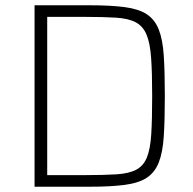

<svg xmlns="http://www.w3.org/2000/svg" viewBox="-20 -708 732 728"><path d="M111 0V-688H320Q400 -688 453 -681Q506 -674 536.5 -654Q567 -634 582 -596Q597 -558 601 -496.5Q605 -435 605 -344Q605 -253 601 -191.5Q597 -130 582 -92Q567 -54 536.5 -34Q506 -14 453 -7Q400 0 320 0ZM159 -44H301Q374 -44 421.5 -47Q469 -50 496.5 -64.5Q524 -79 537 -111Q550 -143 553.5 -199.5Q557 -256 557 -344Q557 -432 553 -488.5Q549 -545 535.5 -577Q522 -609 494.5 -623.5Q467 -638 420 -641Q373 -644 301 -644H159Z"/></svg>

Font: Saira ExtraLight
Style: Regular
Weight: 200
Designer: Hector Gatti with collaboration of the Omnibus-Type team
Foundry: Omnibus-Type
Version: Version 1.100; ttfautohint (v1.8.3)